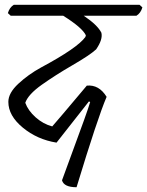

<svg xmlns="http://www.w3.org/2000/svg" viewBox="-20 -639 617 805"><path d="M353 -214Q218 -43 217 -41Q136 -54 75.5 -104Q15 -154 15 -212Q15 -249 57 -288Q99 -327 152 -356Q305 -438 338 -484L340 -491Q325 -523 245 -573H25L13 -584Q20 -608 38 -619H565L577 -608Q570 -584 552 -573H331Q388 -535 405 -502Q412 -474 383 -432Q357 -408 284.5 -366Q212 -324 155 -283.5Q98 -243 86 -208Q98 -175 129.5 -147Q161 -119 199 -109Q218 -130 344 -280Q395 -285 427 -233Q389 -144 301 146Q248 146 240 117Q254 78 281 5Q346 -170 358 -211Z"/></svg>

Font: Tillana
Style: Regular
Weight: 400
Designer: Lipi Raval (Devanagari, Latin), Jonny Pinhorn (Latin)
Foundry: Indian Type Foundry
Version: Version 2.003;PS 1.0;hotconv 1.0.79;makeotf.lib2.5.61930; tt